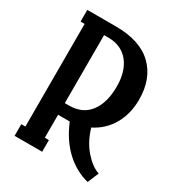

<svg xmlns="http://www.w3.org/2000/svg" viewBox="-169 -781 819 898"><g transform="rotate(30 240.5 -332.0)"><path d="M329.1 -212.9Q348.6 -146.5 387.7 -101.8Q426.8 -57.1 466.8 -43.9L441.9 16.1Q373 -1 317.9 -52.2Q262.7 -103.5 228 -187H211.9H165V-63H187V0H38.1V-63H60.1V-617.2H38.1V-680.2H191.9Q323.7 -680.2 390.9 -615.2Q458 -550.3 458 -438Q458 -360.8 424.1 -302Q390.1 -243.2 329.1 -212.9ZM165 -250H188Q260.3 -250 298.6 -300.3Q336.9 -350.6 336.9 -438Q336.9 -521 297.6 -569.1Q258.3 -617.2 188 -617.2H165Z"/></g></svg>

Font: Margherita Bold
Style: Regular
Weight: 700
Designer: James Puckett
Foundry: Dunwich Type Founders
Version: Version 1.008;hotconv 1.0.109;makeotfexe 2.5.65596